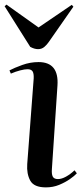

<svg xmlns="http://www.w3.org/2000/svg" viewBox="-25 -798 361 832"><path d="M121 -458Q122 -480 116 -489Q110 -498 94 -498Q82 -498 62.5 -493Q43 -488 22 -479L16 -493Q37 -504 71.5 -516.5Q106 -529 142 -529Q231 -529 224 -427L200 -67Q198 -44 203.5 -33Q209 -22 226 -22Q242 -22 261 -32.5Q280 -43 298 -60L308 -47Q298 -36 278 -22Q258 -8 231.5 3Q205 14 174 14Q122 14 106 -15.5Q90 -45 93 -87ZM-5 -771 3 -778 142 -679 286 -777 293 -769 187 -617Q179 -605 167.5 -595Q156 -585 140 -585Q124 -585 106 -595Z"/></svg>

Font: Literata 72pt Medium
Style: Italic
Weight: 500
Italic angle: -2°
Designer: Latin by Veronika Burian and Jose Scaglione. Greek by Irene Vlachou. Cyrillic by Vera Evstafieva
Foundry: TypeTogether
Version: Version 3.002